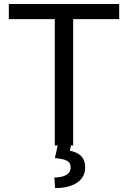

<svg xmlns="http://www.w3.org/2000/svg" viewBox="-20 -731 643 965"><path d="M579.1 -710.9H24.4V-634.8H255.4V0H270L255.9 63.5C310.5 68.8 335 77.6 335 110.8C335 147.5 295.9 161.1 253.4 161.1L256.8 214.4C354.5 214.4 408.2 172.9 408.2 110.8C408.2 53.7 369.6 33.7 331.5 26.9L336.4 0H347.7V-634.8H579.1Z"/></svg>

Font: Bert Sans
Style: Regular
Weight: 400
Designer: Christian Robertson (Google), Cristiano Sobral
Foundry: Google, Cristiano Sobral
Version: Version 3.101